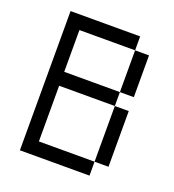

<svg xmlns="http://www.w3.org/2000/svg" viewBox="-117 -717 735 810"><g transform="rotate(20 250.0 -312.5)"><path d="M62.5 -625Q62.5 -625 62.5 0H375V-62.5H125Q125 -62.5 125 -312.5H375Q375 -312.5 375 -62.5H437.5Q437.5 -62.5 437.5 -312.5H375V-375H125V-562.5H375V-375H437.5V-562.5H375V-625Z"/></g></svg>

Font: CalcUnifontExMono
Style: Regular
Weight: 500
Version: Version 15.0.06